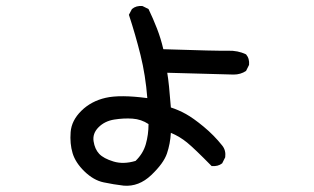

<svg xmlns="http://www.w3.org/2000/svg" viewBox="-20 -566 1040 636"><path d="M390 49Q356 45 323 38Q290 31 260 2Q230 -27 220.5 -58.5Q211 -90 214 -128.5Q217 -167 249.5 -199Q282 -231 330 -242Q378 -253 468 -241Q462 -317 445.5 -383.5Q429 -450 407 -517L417 -536Q431 -548 452 -546L472 -536Q487 -505 500 -471.5Q513 -438 521 -403Q702 -397 735 -398Q768 -399 795 -386Q807 -372 805 -351L795 -331Q777 -319 754 -319L534 -325Q540 -290 546 -210Q571 -202 595.5 -188.5Q620 -175 654.5 -146.5Q689 -118 716 -84Q729 -68 726 -45L716 -25Q702 -14 681 -16Q624 -74 599.5 -94Q575 -114 546 -126Q544 -90 533 -57.5Q522 -25 481 14Q440 53 390 49ZM429 -33Q454 -57 463 -88.5Q472 -120 472 -155Q448 -171 419 -173Q390 -175 358.5 -170Q327 -165 306.5 -144.5Q286 -124 290 -98Q294 -72 308.5 -56.5Q323 -41 356 -31Q389 -21 429 -33Z"/></svg>

Font: Kosefont JP
Style: Regular
Weight: 400
Designer: Nozomi Seto 瀬戸のぞみ
Version: Version 3.00;June 19, 2020